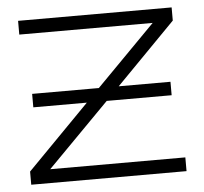

<svg xmlns="http://www.w3.org/2000/svg" viewBox="-45 -607 696 654"><g transform="rotate(-5 303.0 -280.0)"><path d="M66 -308H294L496 -513H40V-560H565V-515L362 -308H539V-262H317L105 -47H567V0H36V-45L249 -262H66Z"/></g></svg>

Font: Bounded
Style: Regular
Weight: 200
Designer: Vlad Churkin
Version: Version 1.0